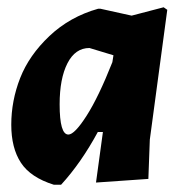

<svg xmlns="http://www.w3.org/2000/svg" viewBox="-20 -498 504 528"><path d="M250 -474H256L342 -455L430 -478L440 -471L392 -114L388 -6L244 4L263 -135H249Q203 -50 148 10H128Q64 -10 37.5 -50.5Q11 -91 11 -155Q11 -221 35.5 -283.5Q60 -346 116 -399Q172 -452 250 -474ZM144 -211Q144 -128 168 -128Q185 -128 218 -179.5Q251 -231 289 -327L292 -346L226 -366Q187 -366 165.5 -324Q144 -282 144 -211Z"/></svg>

Font: Alegreya Sans SC ExtraBold
Style: Italic
Weight: 800
Italic angle: -7°
Designer: Juan Pablo del Peral
Foundry: Huerta Tipografica
Version: Version 2.007